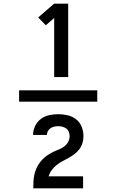

<svg xmlns="http://www.w3.org/2000/svg" viewBox="-20 -868 640 1056"><path d="M278 -444V-769L232 -729L190 -772L278 -848H355V-444ZM163 168Q163 149 164 130Q165 111 169 92.5Q173 74 181 56.5Q189 39 200.5 24Q212 9 226.5 -3Q241 -15 257.5 -24.5Q274 -34 292 -41Q310 -48 326 -57.5Q342 -67 352.5 -83.5Q363 -100 363 -119Q363 -131 358.5 -142.5Q354 -154 344.5 -161Q335 -168 323.5 -171Q312 -174 300 -174Q289 -174 278 -171.5Q267 -169 258 -163Q249 -157 243.5 -147Q238 -137 238 -126H162Q162 -126 162 -126Q162 -126 162 -126Q162 -152 173.5 -175.5Q185 -199 205 -214Q225 -229 250 -234.5Q275 -240 300 -240Q326 -240 352 -234Q378 -228 398.5 -212Q419 -196 429 -171Q439 -146 439 -119Q439 -100 433.5 -81.5Q428 -63 416.5 -47.5Q405 -32 389.5 -20.5Q374 -9 357 0.5Q340 10 323 19Q306 28 291 40Q276 52 264.5 67.5Q253 83 247 102H437V168ZM515 -309H85V-371H515Z"/></svg>

Font: Zed Mono Medium Extended
Style: Regular
Weight: 500
Width: 7
Monospace: yes
Designer: Belleve Invis
Foundry: Belleve Invis
Version: Version 1.0.0; ttfautohint (v1.8.4)